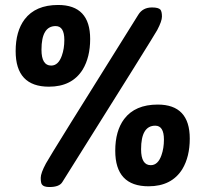

<svg xmlns="http://www.w3.org/2000/svg" viewBox="-20 -740 821 773"><path d="M149 3Q144 -3 144 -24Q144 -43 165 -82Q182 -114 537 -681Q555 -710 592 -710Q618 -710 626 -701Q632 -693 632 -673Q632 -655 613 -619Q602 -598 231 -7Q219 13 179 13Q156 13 149 3ZM343 -583Q343 -510 313 -460Q270 -391 177 -391Q43 -391 43 -534Q43 -614 79 -662Q123 -720 214 -720Q343 -720 343 -583ZM147 -540Q147 -476 186 -476Q215 -476 229 -516Q239 -544 239 -579Q239 -635 204 -635Q147 -635 147 -540ZM744 -182Q744 -109 714 -59Q671 10 578 10Q444 10 444 -133Q444 -213 480 -261Q524 -319 615 -319Q744 -319 744 -182ZM548 -139Q548 -75 587 -75Q616 -75 630 -115Q640 -143 640 -178Q640 -234 605 -234Q548 -234 548 -139Z"/></svg>

Font: PoetsenOne
Style: Regular
Weight: 400
Designer: Rodrigo Fuenzalida, Pablo Impallari
Foundry: Pablo Impallari, Rodrigo Fuenzalida
Version: Version 1.000